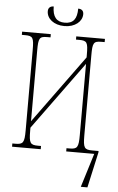

<svg xmlns="http://www.w3.org/2000/svg" viewBox="-68 -931 731 1187"><g transform="rotate(5 297.0 -338.0)"><path d="M292 -771C358 -771 402 -809 402 -854C402 -875 390 -886 368 -886C368 -823 346 -792 292 -792C241 -792 216 -823 216 -886C194 -886 182 -874 182 -854C182 -808 226 -771 292 -771ZM35 0H213V-20H195C146 -20 138 -31 138 -108V-127L446 -550V-108C446 -31 438 -20 389 -20H371V0H545L480 210H521L570 -11V-20H531C482 -20 474 -31 474 -108V-606C474 -683 480 -694 529 -694H549V-714H371V-694H391C440 -694 446 -683 446 -606V-590L138 -167V-606C138 -683 144 -694 193 -694H213V-714H35V-694H55C104 -694 110 -683 110 -606V-108C110 -31 102 -20 53 -20H35Z"/></g></svg>

Font: Noto Serif ExtraCondensed Thin
Style: Regular
Weight: 100
Width: 2
Designer: Monotype Design Team
Foundry: Monotype Imaging Inc.
Version: Version 2.013